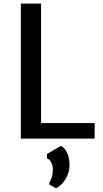

<svg xmlns="http://www.w3.org/2000/svg" viewBox="-20 -763 567 1057"><path d="M252 240.7Q259.8 231.4 265.4 211.9Q271 192.4 271 169.9Q271 149.9 261.7 131.1Q252.4 112.3 238.3 109.4V85L315.4 40Q335 49.3 348.9 77.1Q362.8 105 362.8 143.6Q362.8 175.3 351.1 202.4Q339.4 229.5 322.3 247.8Q305.2 266.1 288.6 273.4L252 253.4ZM206.1 -743.2V-85.4H501V0H94.7V-743.2Z"/></svg>

Font: Merriweather Sans
Style: Regular
Weight: 400
Designer: Eben Sorkin
Foundry: Eben Sorkin
Version: Version 1.006; ttfautohint (v1.4.1) -l 6 -r 50 -G 0 -x 11 -H